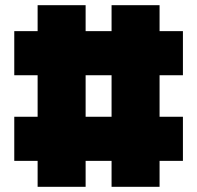

<svg xmlns="http://www.w3.org/2000/svg" viewBox="-20 -720 760 740"><path d="M125 0V-700H310V0ZM410 0V-700H595V0ZM685 -100H35V-270H685ZM685 -430H35V-600H685Z"/></svg>

Font: Tektur SemiCondensed Black
Style: Regular
Weight: 900
Width: 4
Designer: Adam Jagosz
Foundry: Adam Jagosz
Version: Version 1.005;gftools[0.9.30]